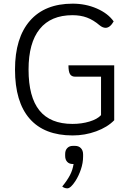

<svg xmlns="http://www.w3.org/2000/svg" viewBox="-20 -730 706 1049"><path d="M604 -373V-73Q567 -35 505.5 -12.5Q444 10 377 10Q222 10 142 -81.5Q62 -173 62 -350Q62 -523 143.5 -616.5Q225 -710 377 -710Q448 -710 509 -683.5Q570 -657 601 -613Q581 -578 557 -578Q541 -578 524 -592Q490 -621 455 -634Q420 -647 376 -647Q258 -647 197 -571.5Q136 -496 136 -350Q136 -200 195.5 -126.5Q255 -53 376 -53Q426 -53 469 -66Q512 -79 532 -101V-311H391Q371 -311 362.5 -325Q354 -339 354 -373ZM434 114V125Q434 160 422 195.5Q410 231 392 259Q366 299 348 299Q332 299 320 289Q347 256 362 227.5Q377 199 382 166H377Q358 166 347 154Q336 142 336 122V111Q336 91 347.5 79Q359 67 378 67H390Q410 67 422 79.5Q434 92 434 114Z"/></svg>

Font: Krub
Style: Regular
Weight: 400
Designer: Ekaluck Peanpanawate
Foundry: Cadson Demak Co.,Ltd.
Version: Version 1.000; ttfautohint (v1.6)